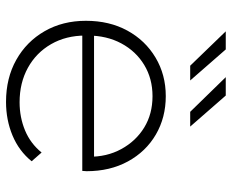

<svg xmlns="http://www.w3.org/2000/svg" viewBox="-86 -679 769 637"><g transform="rotate(90 298.5 -360.5)"><path d="M318 4Q239 4 178.5 -30Q118 -64 83.5 -124Q49 -184 49 -261Q49 -339 81.5 -398.5Q114 -458 171 -492Q228 -526 299 -526Q370 -526 426.5 -493Q483 -460 515.5 -400.5Q548 -341 548 -263Q548 -260 547.5 -256.5Q547 -253 547 -249H86V-288H520L500 -269Q501 -330 474.5 -378.5Q448 -427 403 -454.5Q358 -482 299 -482Q241 -482 195.5 -454.5Q150 -427 124 -378.5Q98 -330 98 -268V-259Q98 -195 126.5 -145.5Q155 -96 205 -68.5Q255 -41 319 -41Q369 -41 412.5 -59Q456 -77 486 -114L515 -81Q481 -39 429.5 -17.5Q378 4 318 4ZM351 -607 236 -725H297L400 -607ZM198 -607 84 -725H144L247 -607Z"/></g></svg>

Font: MOST Montserrat Light
Style: Regular
Weight: 300
Designer: Julieta Ulanovsky
Foundry: Julieta Ulanovsky
Version: Version 8.000;March 11, 2024;FontCreator 15.0.0.2926 64-bit